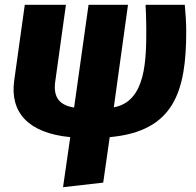

<svg xmlns="http://www.w3.org/2000/svg" viewBox="-20 -553 815 798"><path d="M754 -423C754 -462 751 -499 748 -533H585C586 -509 588 -475 588 -437C588 -308 588 -131 453 -107L512 -533H348L288 -106C219 -117 201 -157 210 -217L254 -533H83L39 -218C21 -88 95 0 272 17L242 225L409 206L436 17C703 -7 754 -172 754 -423Z"/></svg>

Font: Fira Sans ExtraBold
Style: Italic
Weight: 800
Italic angle: -8°
Designer: bBox Type GmbH & Carrois Corporate GbR & Edenspiekermann AG
Foundry: bBox Type GmbH & Carrois Corporate GbR & Edenspiekermann AG
Version: Version 4.301;PS 004.301;hotconv 1.0.88;makeotf.lib2.5.64775